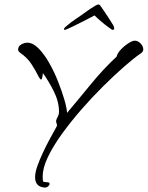

<svg xmlns="http://www.w3.org/2000/svg" viewBox="-20 -792 661 859"><path d="M178 47Q137 43 137 1Q137 -20 147 -48.5Q157 -77 171.5 -108Q186 -139 200.5 -166Q215 -193 225 -210.5Q235 -228 235 -230Q235 -236 233 -240.5Q231 -245 231 -251Q231 -256 237.5 -268Q244 -280 244 -291Q244 -337 221 -383Q198 -429 172 -465Q169 -436 164 -436Q159 -436 149 -456.5Q139 -477 120.5 -505.5Q102 -534 70 -556Q61 -563 61 -570Q61 -585 75 -593Q89 -601 102 -601Q127 -601 152 -576Q177 -551 199.5 -511.5Q222 -472 239.5 -428Q257 -384 268 -346Q279 -308 280 -287Q334 -351 387.5 -416.5Q441 -482 502 -539Q504 -552 519 -568.5Q534 -585 553 -597.5Q572 -610 583 -610Q597 -610 609 -597.5Q621 -585 621 -571Q621 -561 611 -554Q580 -533 536 -494.5Q492 -456 442 -406.5Q392 -357 344.5 -302.5Q297 -248 257.5 -193.5Q218 -139 194.5 -90Q171 -41 171 -3Q171 16 173 19.5Q175 23 188 23Q202 23 202 30Q202 36 195 42Q188 48 178 47ZM273 -659Q266 -657 266 -661Q266 -663 268 -666Q270 -669 271 -670Q296 -692 319.5 -707.5Q343 -723 366 -740Q373 -745 384 -752.5Q395 -760 405.5 -766Q416 -772 420 -772Q426 -772 430 -765L446 -742Q458 -725 466.5 -711Q475 -697 486 -680Q491 -672 491 -663Q491 -660 487.5 -659Q484 -658 481 -659Q478 -661 463.5 -671.5Q449 -682 432 -696.5Q415 -711 403 -723Q380 -711 351 -696Q322 -681 299.5 -670.5Q277 -660 273 -659Z"/></svg>

Font: Hurricane
Style: Regular
Weight: 400
Designer: Robert E. Leuschke
Foundry: Robert E. Leuschke
Version: Version 1.010; ttfautohint (v1.8.3)